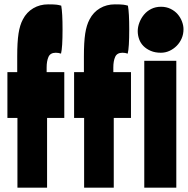

<svg xmlns="http://www.w3.org/2000/svg" viewBox="-20 -861 862 881"><path d="M642 -582H789V0H642ZM719 -830Q743 -830 762.5 -820.5Q782 -811 795 -796Q808 -781 815 -762.5Q822 -744 822 -727Q822 -704 813.5 -684.5Q805 -665 790.5 -650.5Q776 -636 757.5 -627.5Q739 -619 718 -619Q692 -619 672 -627.5Q652 -636 638.5 -649.5Q625 -663 618.5 -681Q612 -699 612 -718Q612 -737 619.5 -757Q627 -777 640.5 -793.5Q654 -810 674 -820Q694 -830 719 -830ZM60 -320H14V-530H59V-602Q59 -668 65 -707Q71 -746 85 -772Q102 -805 132.5 -823Q163 -841 201 -841Q229 -841 240 -839.5Q251 -838 261 -835Q267 -802 267 -726Q267 -642 260 -615Q248 -619 236 -619Q211 -619 202.5 -600Q194 -581 194 -551V-530H275V-320H196V0H60ZM366 -320H320V-530H365V-602Q365 -668 371 -707Q377 -746 391 -772Q408 -805 438.5 -823Q469 -841 507 -841Q535 -841 546 -839.5Q557 -838 567 -835Q573 -802 573 -726Q573 -642 566 -615Q554 -619 542 -619Q517 -619 508.5 -600Q500 -581 500 -551V-530H581V-320H502V0H366Z"/></svg>

Font: Ranchers
Style: Regular
Weight: 400
Designer: Pablo Impallari, Brenda Gallo
Foundry: Pablo Impallari, Brenda Gallo
Version: Version 1.000; ttfautohint (v0.8) -G 200 -r 50